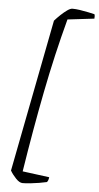

<svg xmlns="http://www.w3.org/2000/svg" viewBox="-63 -833 534 1034"><g transform="rotate(5 204.5 -315.5)"><path d="M100 164Q83 164 63.5 143.5Q44 123 32 102L192 -722Q206 -738 224 -755Q242 -772 258.5 -783.5Q275 -795 286 -795Q304 -795 327 -791.5Q350 -788 371.5 -783.5Q393 -779 406 -776Q408 -773 408.5 -765.5Q409 -758 408 -752L264 -735Q212 -541 171.5 -334.5Q131 -128 95 101L240 120Q238 139 230 147Q213 151 189 155Q165 159 141 161.5Q117 164 100 164Z"/></g></svg>

Font: Texturina 72pt 72pt Light
Style: Italic
Weight: 300
Italic angle: -11°
Designer: Guillermo Torres Carreño
Foundry: Omnibus-Type
Version: Version 1.002; ttfautohint (v1.8.3)